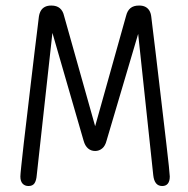

<svg xmlns="http://www.w3.org/2000/svg" viewBox="-20 -648 659 674"><path d="M80 5Q67 5 59.2 -3.5Q51.5 -12 51.5 -28.5Q51.5 -35 54.8 -66.2Q58 -97.5 63.5 -145.5Q69 -193.5 75.8 -249.5Q82.5 -305.5 89 -361.8Q95.5 -418 101.5 -466.8Q107.5 -515.5 111.5 -548.2Q115.5 -581 116.5 -589.5Q118.5 -602.5 123.8 -611Q129 -619.5 138 -624Q147 -628.5 159.5 -628.5H160.5Q179 -628.5 190 -619.2Q201 -610 205 -592L314 -205L422.5 -592Q427 -610.5 438 -619.5Q449 -628.5 467.5 -628.5H469Q481.5 -628.5 490.2 -624Q499 -619.5 504.2 -611Q509.5 -602.5 511 -589.5Q512 -581 516 -548Q520 -515 526 -466Q532 -417 538.5 -360.2Q545 -303.5 551.8 -247Q558.5 -190.5 564 -143Q569.5 -95.5 572.8 -64.8Q576 -34 576 -28.5Q576 -12 569.2 -3.5Q562.5 5 549.5 5Q522 5 518 -33L465 -529L354 -154Q349.5 -136 338.8 -127Q328 -118 314 -118Q299.5 -118 289 -127Q278.5 -136 273.5 -154L164 -532.5L109 -33Q107.5 -14 101 -4.5Q94.5 5 80 5Z"/></svg>

Font: Sono Monospace Light
Style: Regular
Weight: 300
Version: Version 2.112